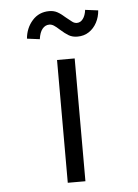

<svg xmlns="http://www.w3.org/2000/svg" viewBox="-53 -772 586 813"><g transform="rotate(-5 240.5 -365.5)"><path d="M202 0V-522H277V0ZM297 -613Q276 -613 260.5 -622Q245 -631 225 -649Q211 -662 201.5 -668Q192 -674 182 -674Q165 -674 153 -659.5Q141 -645 137 -616L83 -623Q87 -668 115 -699.5Q143 -731 187 -731Q206 -731 221 -723Q236 -715 256 -697Q271 -685 280 -678Q289 -671 300 -671Q315 -671 325.5 -685Q336 -699 339 -723L394 -716Q392 -688 379.5 -664.5Q367 -641 346 -627Q325 -613 297 -613Z"/></g></svg>

Font: Lexend Zetta Light
Style: Regular
Weight: 300
Designer: Bonnie Shaver-Troup, Thomas Jockin
Foundry: Lexend
Version: Version 1.007